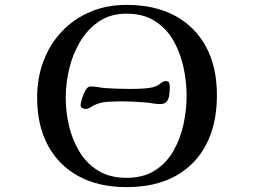

<svg xmlns="http://www.w3.org/2000/svg" viewBox="-20 -759 1040 786"><path d="M675 -406Q675 -392 673.5 -374.5Q672 -357 664 -345Q656 -333 636 -333Q620 -333 603.5 -336Q587 -339 570 -340Q547 -342 523.5 -343Q500 -344 477 -344Q448 -344 417.5 -342Q387 -340 361 -326Q354 -322 346.5 -317.5Q339 -313 331 -313Q324 -313 317 -316.5Q310 -320 310 -328Q310 -337 315.5 -355.5Q321 -374 330 -389.5Q339 -405 350 -405Q364 -405 377 -403Q390 -401 403 -399Q429 -397 456 -396Q483 -395 510 -395Q525 -395 547 -395.5Q569 -396 590.5 -399Q612 -402 625 -409Q632 -414 641 -420.5Q650 -427 659 -427Q669 -427 672 -420.5Q675 -414 675 -406ZM744 -367Q744 -425 731 -484.5Q718 -544 689.5 -593.5Q661 -643 614 -673Q567 -703 498 -703Q432 -703 385 -671Q338 -639 307.5 -587.5Q277 -536 263 -476Q249 -416 249 -360Q249 -302 262.5 -244Q276 -186 305.5 -137.5Q335 -89 382.5 -60Q430 -31 498 -31Q567 -31 614 -61Q661 -91 689.5 -140.5Q718 -190 731 -249.5Q744 -309 744 -367ZM868 -369Q868 -252 824.5 -168Q781 -84 698.5 -38.5Q616 7 498 7Q384 7 302 -37.5Q220 -82 176 -164Q132 -246 132 -360Q132 -440 158 -509Q184 -578 232.5 -629.5Q281 -681 348.5 -710Q416 -739 498 -739Q614 -739 696.5 -694.5Q779 -650 823.5 -567.5Q868 -485 868 -369Z"/></svg>

Font: Kaisei Decol Medium
Style: Regular
Weight: 500
Designer: Font-Kai, 金井和夫
Foundry: KAZUO KANAI
Version: Version 5.003